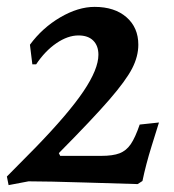

<svg xmlns="http://www.w3.org/2000/svg" viewBox="-25 -527 506 558"><path d="M79 -99Q174 -197 217.5 -261.5Q261 -326 261 -368Q261 -394 246 -409Q231 -424 203 -424Q172 -424 139 -401.5Q106 -379 80 -340H69L62 -397Q98 -446 150 -476.5Q202 -507 250 -507Q308 -507 342.5 -477Q377 -447 377 -397Q377 -363 359 -328Q341 -293 292.5 -237Q244 -181 146 -82L150 -74H269Q303 -74 322.5 -81.5Q342 -89 355 -108Q368 -127 381 -165L437 -171Q432 -155 415.5 -102Q399 -49 389 -1L375 8Q338 7 225 3.5Q112 0 58 0L0 11L-5 -14Z"/></svg>

Font: Alegreya SC Medium
Style: Italic
Weight: 500
Italic angle: -7°
Designer: Juan Pablo del Peral
Foundry: Huerta Tipografica
Version: Version 2.007; ttfautohint (v1.6)